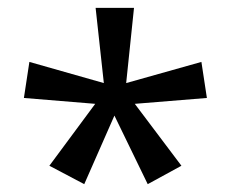

<svg xmlns="http://www.w3.org/2000/svg" viewBox="-20 -780 591 490"><path d="M322 -760H224L245 -568L55 -622L41 -530L223 -515L106 -357L195 -310L272 -485L357 -310L443 -357L324 -515L508 -530L494 -622L302 -568Z"/></svg>

Font: Noto Sans Psalter Pahlavi
Style: Regular
Weight: 400
Designer: Monotype Design Team
Foundry: Monotype Imaging Inc.
Version: Version 2.002